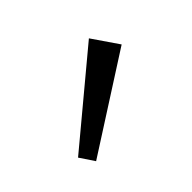

<svg xmlns="http://www.w3.org/2000/svg" viewBox="-59 -1090 587 587"><g transform="rotate(-45 234.5 -796.5)"><path d="M62.5 -702.1 343.8 -936.5 401.4 -852.5 93.8 -655.3Z"/></g></svg>

Font: Michroma+
Style: Regular
Weight: 400
Designer: beogot
Foundry: beogot
Version: Version